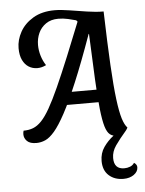

<svg xmlns="http://www.w3.org/2000/svg" viewBox="-62 -739 788 1046"><g transform="rotate(-5 332.5 -216.0)"><path d="M115 22Q80 22 64 6Q48 -10 48 -31Q48 -41 51 -51Q80 -51 103.5 -60Q127 -69 149.5 -92.5Q172 -116 196.5 -159Q221 -202 251.5 -269.5Q282 -337 321.5 -433Q361 -529 413 -660H542Q547 -483 553.5 -366Q560 -249 569 -178Q578 -107 589.5 -70.5Q601 -34 616 -19Q609 -3 594 9Q579 21 556 21Q533 21 517.5 9Q502 -3 492 -36Q482 -69 475 -132Q468 -195 463 -296Q458 -397 452 -545H450Q395 -391 352 -288.5Q309 -186 275.5 -124Q242 -62 215 -30.5Q188 1 164 11.5Q140 22 115 22ZM571 258Q522 258 491 230Q460 202 460 151Q460 108 482.5 75.5Q505 43 536.5 19Q568 -5 593 -22L607 -4Q569 40 546.5 72.5Q524 105 524 140Q524 201 580 201Q597 201 612 195Q627 189 635 176Q642 180 646.5 186.5Q651 193 651 201Q651 225 628 241.5Q605 258 571 258ZM251 -170 277 -239H506L510 -170ZM156 -384Q130 -384 109 -397Q88 -410 75.5 -436Q63 -462 63 -501Q63 -546 87 -589.5Q111 -633 159 -661.5Q207 -690 277 -690Q309 -690 356 -682.5Q403 -675 452 -667.5Q501 -660 539 -660L447 -603L395 -618L389 -625Q372 -630 345.5 -636Q319 -642 292 -642Q252 -642 224.5 -623Q197 -604 183.5 -574Q170 -544 170 -509Q170 -479 179 -449.5Q188 -420 204 -396Q192 -390 180 -387Q168 -384 156 -384Z"/></g></svg>

Font: Sansita Swashed Light
Style: Regular
Weight: 300
Designer: Pablo Cosgaya
Foundry: Omnibus-Type
Version: Version 1.003